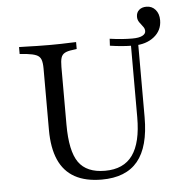

<svg xmlns="http://www.w3.org/2000/svg" viewBox="-51 -742 770 803"><g transform="rotate(-5 334.0 -341.0)"><path d="M141.9 -369.4V-472.6Q141.9 -497.6 136.7 -510.9Q131.5 -524.2 117.3 -530.2Q103.2 -536.3 75.8 -539.5L47.6 -541.9V-571Q61.3 -571 81.5 -570.2Q101.6 -569.4 124.6 -569Q147.6 -568.5 171 -568.5H179H184.7Q204 -568.5 223.4 -569Q242.7 -569.4 259.3 -570.2Q275.8 -571 287.1 -571V-541.9L270.2 -539.5Q248.4 -537.1 236.7 -530.6Q225 -524.2 221 -510.9Q216.9 -497.6 216.9 -472.6V-369.4ZM344.4 11.3Q276.6 11.3 231.5 -13.7Q186.3 -38.7 164.1 -89.1Q141.9 -139.5 141.9 -215.3V-369.4H216.9V-230.6Q216.9 -119.4 250.4 -71.8Q283.9 -24.2 361.3 -24.2Q439.5 -24.2 477 -76.6Q514.5 -129 514.5 -235.5V-369.4H545.2V-233.1Q545.2 -108.9 495.6 -48.8Q446 11.3 344.4 11.3ZM514.5 -369.4V-547.6H545.2V-369.4ZM525.8 -535.5Q500.8 -535.5 477 -537.5Q453.2 -539.5 426.6 -543.5L428.2 -572.6Q457.3 -568.5 479.8 -566.9Q502.4 -565.3 522.6 -565.3Q550.8 -565.3 564.9 -572.6Q579 -579.8 579 -591.9Q579 -602.4 571.8 -611.3Q564.5 -620.2 557.3 -630.6Q550 -641.1 550 -654Q550 -671.8 561.7 -682.3Q573.4 -692.7 592.7 -692.7Q616.1 -692.7 630.6 -675.8Q645.2 -658.9 645.2 -631.5Q645.2 -588.7 611.7 -562.1Q578.2 -535.5 525.8 -535.5Z"/></g></svg>

Font: Playfair 5pt SemiExpanded Light Light
Style: Regular
Weight: 300
Version: Version 2.203